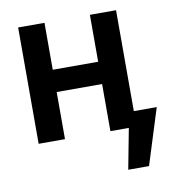

<svg xmlns="http://www.w3.org/2000/svg" viewBox="-80 -603 801 862"><g transform="rotate(-10 320.0 -172.5)"><path d="M179.7 -316.4H386.7V-530.3H505.9V-70.3H610.4L530.3 184.6H435.5L470.7 0H386.7V-214.8H179.7V0H59.6V-530.3H179.7Z"/></g></svg>

Font: Pretendard GOV SemiBold
Style: Regular
Weight: 600
Designer: Base glyphs from Inter by Rasmus Andersson; Hangeul glyphs from Noto Sans CJK(Source Han Sans) by Jang Soo-young and Kan
Foundry: Kil Hyung-jin
Version: Version 1.309